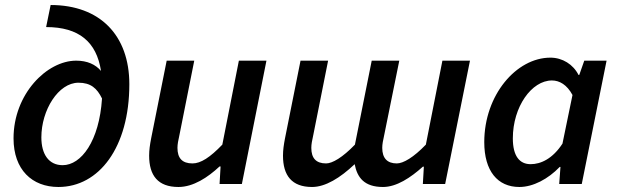

<svg xmlns="http://www.w3.org/2000/svg" viewBox="-20 -734 2462 766"><path d="M145 -186C145 -295 213 -404 293 -404C342 -404 367 -382 387 -341C376 -171 304 -75 230 -75C175 -75 145 -118 145 -186ZM213 12C375 12 496 -146 496 -398C496 -593 379 -714 182 -714L164 -626C295 -626 365 -567 383 -451C361 -477 328 -492 284 -492C167 -492 34 -359 34 -182C34 -57 108 12 213 12Z M692 12C751 12 809 -26 856 -70H860L856 0H945L1043 -492H933L867 -157C818 -106 781 -82 748 -82C707 -82 688 -103 688 -144C688 -159 691 -173 696 -196L755 -492H645L583 -182C578 -156 575 -135 575 -113C575 -34 610 12 692 12Z M1225 12C1278 12 1337 -24 1395 -79C1405 -26 1433 12 1508 12C1562 12 1618 -25 1667 -69H1671L1667 0H1756L1855 -492H1745L1679 -157C1630 -106 1589 -82 1563 -82C1525 -82 1505 -103 1505 -144C1505 -159 1508 -173 1513 -196L1573 -492H1463L1396 -157C1347 -106 1306 -82 1281 -82C1241 -82 1222 -103 1222 -144C1222 -159 1225 -173 1230 -196L1289 -492H1179L1117 -182C1112 -156 1109 -135 1109 -113C1109 -34 1144 12 1225 12Z M2052 12C2107 12 2167 -20 2213 -68H2216L2211 0H2301L2400 -492H2311L2291 -435H2288C2267 -477 2224 -504 2176 -504C2040 -504 1912 -355 1912 -167C1912 -52 1965 12 2052 12ZM2097 -79C2053 -79 2026 -111 2026 -182C2026 -308 2101 -413 2182 -413C2212 -413 2242 -396 2264 -355L2224 -161C2185 -101 2138 -79 2097 -79Z"/></svg>

Font: Source Sans Pro Semibold
Style: Italic
Weight: 600
Italic angle: -11°
Designer: Paul D. Hunt
Foundry: Adobe Systems Incorporated
Version: Version 3.006;hotconv 1.0.111;makeotfexe 2.5.65597